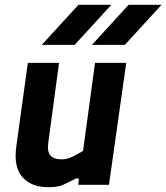

<svg xmlns="http://www.w3.org/2000/svg" viewBox="-20 -770 693 800"><path d="M181 10Q111 10 73.5 -32Q36 -74 48 -160L96 -508H226L181 -174Q176 -139 190 -122.5Q204 -106 237 -106Q248 -106 260.5 -109Q273 -112 289 -120.5Q305 -129 326 -141L376 -508H506L434 0H306L308 -18Q310 -25 305 -26.5Q300 -28 294 -25Q278 -17 263 -9.5Q248 -2 233 4Q221 7 208 8.5Q195 10 181 10ZM154 -583 307 -750H444L291 -583ZM363 -583 516 -750H653L500 -583Z"/></svg>

Font: Finlandica SemiBold
Style: Italic
Weight: 600
Italic angle: -8°
Designer: Niklas Ekholm, Juho Hiilivirta, Jaakko Suomalainen
Foundry: Helsinki Type Studio
Version: Version 1.063